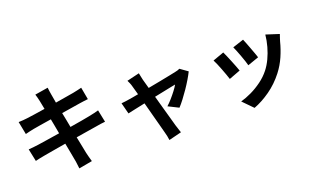

<svg xmlns="http://www.w3.org/2000/svg" viewBox="-92 -1324 3184 1939"><g transform="rotate(-20 1500.0 -354.5)"><path d="M364 -714Q360 -736 354.5 -754Q349 -772 344 -790L485 -813Q487 -798 489.5 -775.5Q492 -753 496 -735Q498 -725 502 -701Q506 -677 512 -643Q576 -654 629 -662.5Q682 -671 709 -676Q733 -681 759 -686.5Q785 -692 803 -697L827 -566Q811 -565 784.5 -561Q758 -557 735 -554Q704 -549 650.5 -540.5Q597 -532 535 -522Q543 -485 550.5 -444Q558 -403 566 -362Q634 -373 691.5 -383Q749 -393 783 -400Q812 -406 839 -412Q866 -418 885 -424L912 -292Q892 -291 863.5 -286.5Q835 -282 806 -277Q770 -271 712.5 -262Q655 -253 589 -242Q601 -181 611 -133Q621 -85 625 -62Q630 -40 637 -14Q644 12 651 36L507 62Q503 34 500.5 8.5Q498 -17 493 -39Q489 -61 480 -109.5Q471 -158 459 -221Q383 -208 317.5 -197Q252 -186 220 -180Q188 -174 162.5 -169Q137 -164 120 -159L92 -293Q112 -294 142 -297.5Q172 -301 196 -304Q231 -309 295.5 -319Q360 -329 436 -341Q429 -382 421 -423Q413 -464 406 -502Q340 -492 286.5 -483Q233 -474 210 -470Q186 -465 165 -460.5Q144 -456 118 -449L91 -587Q115 -588 138 -589.5Q161 -591 184 -594Q210 -597 264 -605Q318 -613 382 -623Q376 -655 371 -678.5Q366 -702 364 -714Z M1400 -635Q1403 -618 1407.5 -598.5Q1412 -579 1416 -559Q1421 -541 1428 -516Q1435 -491 1443 -462Q1507 -474 1570 -486Q1633 -498 1681.5 -508Q1730 -518 1749 -522Q1778 -527 1800 -538L1880 -481Q1864 -448 1839 -406Q1814 -364 1784 -320Q1754 -276 1723.5 -236Q1693 -196 1667 -168L1557 -223Q1583 -246 1612 -279Q1641 -312 1666.5 -345.5Q1692 -379 1705 -403Q1693 -401 1658.5 -394Q1624 -387 1575.5 -377Q1527 -367 1473 -356Q1492 -287 1511.5 -217.5Q1531 -148 1546.5 -93Q1562 -38 1569 -12Q1572 -4 1577 12Q1582 28 1587 44Q1592 60 1596 70L1460 104Q1458 84 1453 60.5Q1448 37 1442 16Q1435 -11 1420 -67Q1405 -123 1386.5 -192.5Q1368 -262 1350 -330Q1287 -317 1236.5 -306Q1186 -295 1163 -290L1132 -410Q1156 -412 1177.5 -415Q1199 -418 1224 -422Q1235 -424 1260.5 -428Q1286 -432 1320 -439Q1305 -497 1294 -532Q1289 -552 1281.5 -569.5Q1274 -587 1266 -603Z M2505 -594Q2512 -578 2523.5 -548.5Q2535 -519 2547.5 -485.5Q2560 -452 2571 -422Q2582 -392 2587 -375L2467 -333Q2463 -351 2453 -380.5Q2443 -410 2431 -443Q2419 -476 2407 -506Q2395 -536 2386 -555ZM2874 -521Q2865 -497 2860 -480Q2855 -463 2850 -448Q2831 -372 2798 -296.5Q2765 -221 2714 -155Q2644 -65 2555.5 -2.5Q2467 60 2379 93L2274 -14Q2329 -29 2390 -58Q2451 -87 2508 -129Q2565 -171 2606 -223Q2640 -266 2666.5 -322Q2693 -378 2710.5 -441Q2728 -504 2734 -566ZM2273 -541Q2282 -522 2295 -492Q2308 -462 2321.5 -428.5Q2335 -395 2347 -364.5Q2359 -334 2366 -313L2244 -267Q2238 -287 2226.5 -319Q2215 -351 2201.5 -386Q2188 -421 2175 -451.5Q2162 -482 2153 -498Z"/></g></svg>

Font: Chiron Sans HK TT
Style: Bold
Weight: 700
Designer: Ryoko NISHIZUKA 西塚涼子 (kana, bopomofo & ideographs); Paul D. Hunt (Latin, Greek & Cyrillic); Sandoll Communications 산돌커뮤니
Foundry: Adobe
Version: Version 2.022;hotconv 1.0.109;makeotfexe 2.5.65596